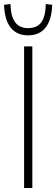

<svg xmlns="http://www.w3.org/2000/svg" viewBox="-28 -936 280 956"><path d="M92 0V-705H133V0ZM112 -760Q56 -760 25.5 -798Q-5 -836 -8 -912L24 -916Q26 -854 47.5 -825Q69 -796 112 -796Q157 -796 178 -825.5Q199 -855 200 -916L232 -912Q229 -836 198.5 -798Q168 -760 112 -760Z"/></svg>

Font: Nunito Sans 10pt Condensed ExtraLight
Style: Regular
Weight: 250
Width: 3
Designer: Vernon Adams
Foundry: Vernon Adams
Version: Version 3.101;gftools[0.9.27]